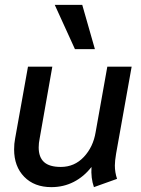

<svg xmlns="http://www.w3.org/2000/svg" viewBox="-20 -759 580 789"><path d="M38 -145Q38 -169 42 -189L95 -485H195L143 -190Q139 -171 139 -153Q139 -113 161 -93Q183 -73 230 -73Q286 -73 324.5 -114Q363 -155 373 -216L421 -485H521L457 -127Q452 -97 452 -79Q452 -51 461 -24L366 10Q353 -27 356 -73Q325 -33 283 -11.5Q241 10 191 10Q121 10 79.5 -32.5Q38 -75 38 -145ZM205 -739H318L370 -557H288Z"/></svg>

Font: Niramit Medium
Style: Italic
Weight: 500
Italic angle: -10°
Designer: Katatrad Aksorn Co.,Ltd.
Foundry: Cadson Demak Co.,Ltd.
Version: Version 1.000; ttfautohint (v1.6)